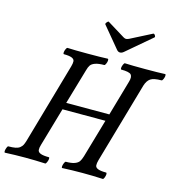

<svg xmlns="http://www.w3.org/2000/svg" viewBox="-131 -984 1026 1097"><g transform="rotate(15 382.0 -435.5)"><path d="M464.8 -730 361.8 -854Q358.9 -857.9 366.2 -866.9Q373.5 -876 377.9 -873L481.9 -809.1Q490.2 -804.2 497.1 -804.2Q502.9 -804.2 514.2 -809.1L639.2 -873Q645 -876.5 651.1 -867.2Q657.2 -857.9 651.9 -854L504.9 -729Q494.6 -720.2 483.9 -720.2Q473.1 -720.2 464.8 -730ZM-2.9 2.9Q-6.8 1.5 -6.1 -7.3Q-5.4 -16.1 -1.2 -26.6Q2.9 -37.1 6.8 -37.1Q32.2 -37.1 48.6 -40.3Q64.9 -43.5 74.7 -51.5Q84.5 -59.6 89.4 -68.8Q94.2 -78.1 99.1 -94.2L235.8 -571.8Q241.2 -590.3 240.5 -602.8Q239.7 -615.2 224.6 -621.6Q209.5 -627.9 176.8 -627.9Q172.9 -629.4 173.6 -638.2Q174.3 -647 179 -657.5Q183.6 -668 188 -668Q228 -666 307.1 -666Q386.7 -666 426.8 -668Q430.7 -666.5 430.2 -657.7Q429.7 -648.9 425 -638.4Q420.4 -627.9 416 -627.9Q382.8 -627.9 363.5 -621.1Q344.2 -614.3 336.4 -603.3Q328.6 -592.3 323.2 -571.8L262.2 -362.8H517.1L577.1 -571.8Q586.4 -602.5 575.4 -615.2Q564.5 -627.9 516.1 -627.9Q512.7 -629.4 513.4 -638.2Q514.2 -647 518.8 -657.5Q523.4 -668 527.8 -668Q566.9 -666 647 -666Q727.1 -666 766.1 -668Q770 -666.5 769.3 -657.7Q768.6 -648.9 763.9 -638.4Q759.3 -627.9 754.9 -627.9Q709 -627.9 690.2 -615Q671.4 -602.1 662.1 -571.8L524.9 -94.2Q519.5 -75.2 520.3 -62.5Q521 -49.8 536.6 -43.5Q552.2 -37.1 585.9 -37.1Q589.8 -35.6 589.4 -26.9Q588.9 -18.1 584.7 -7.6Q580.6 2.9 576.2 2.9Q516.1 0 456.1 0Q396 0 335.9 2.9Q332 1.5 333 -7.3Q334 -16.1 338.4 -26.6Q342.8 -37.1 347.2 -37.1Q379.9 -37.1 398.4 -43.9Q417 -50.8 424.8 -62Q432.6 -73.2 439 -94.2L504.9 -321.8H251L185.1 -94.2Q179.2 -75.2 180.2 -62.5Q181.2 -49.8 197 -43.5Q212.9 -37.1 247.1 -37.1Q251 -35.6 250 -26.9Q249 -18.1 244.4 -7.6Q239.7 2.9 235.8 2.9Q175.8 0 117.2 0Q57.1 0 -2.9 2.9Z"/></g></svg>

Font: Junicode SmCond Medium
Style: Italic
Weight: 500
Width: 4
Italic angle: -11°
Designer: Peter S. Baker
Version: Version 2.206